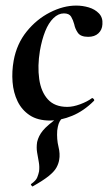

<svg xmlns="http://www.w3.org/2000/svg" viewBox="-20 -419 387 688"><path d="M160 13Q115 13 86.5 -6Q58 -25 43 -56Q28 -87 25 -125Q22 -163 29 -202Q40 -262 75.5 -306Q111 -350 159 -374.5Q207 -399 253 -399Q276 -399 298 -392.5Q320 -386 334.5 -371Q349 -356 347 -332Q346 -312 332.5 -299.5Q319 -287 296 -287Q269 -287 259 -301.5Q249 -316 246 -332Q242 -347 235 -359Q228 -371 209 -371Q189 -371 171.5 -354Q154 -337 142 -307Q130 -277 123 -237Q114 -182 120.5 -136Q127 -90 151.5 -63Q176 -36 221 -36Q242 -36 267.5 -45.5Q293 -55 309 -67Q311 -69 315 -65Q319 -61 317 -58Q280 -21 238.5 -4Q197 13 160 13ZM97 249Q96 250 92.5 245.5Q89 241 92 240Q109 228 113.5 216.5Q118 205 120 195Q122 178 119 161.5Q116 145 113 127.5Q110 110 113 90Q118 68 133.5 49Q149 30 192 -1Q197 -5 200.5 -1Q204 3 200 7Q193 16 190 25Q187 34 185 49Q183 80 189.5 106.5Q196 133 192 154Q190 167 182.5 181Q175 195 155.5 211Q136 227 97 249Z"/></svg>

Font: Cormorant
Style: Bold Italic
Weight: 700
Italic angle: -10°
Designer: Christian Thalmann (Catharsis Fonts)
Foundry: Catharsis Fonts
Version: Version 4.000